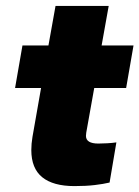

<svg xmlns="http://www.w3.org/2000/svg" viewBox="-20 -624 472 650"><path d="M232 6Q160 6 123 -24Q86 -54 86 -116Q86 -127 87 -138Q88 -149 90 -161L119 -326H31L56 -470H144L168 -604H348L324 -470H432L407 -326H299L272 -175Q272 -173 271.5 -169.5Q271 -166 271 -164Q271 -138 313 -138Q326 -138 343.5 -139Q361 -140 374 -142L351 -6Q330 -1 300.5 2.5Q271 6 232 6Z"/></svg>

Font: Celebes Black
Style: Italic
Weight: 900
Italic angle: -10°
Designer: Anugrah Pasau
Foundry: Lafontype
Version: Version 1.000; ttfautohint (v1.8.4)